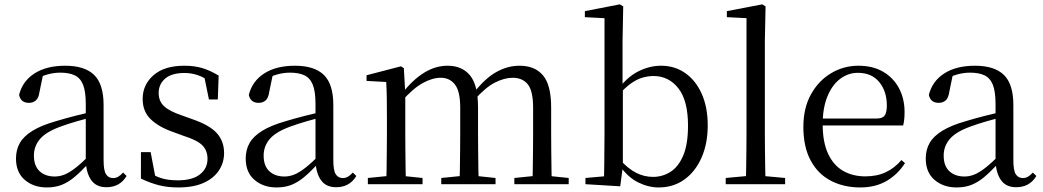

<svg xmlns="http://www.w3.org/2000/svg" viewBox="-20 -825 4672 860"><path d="M189.7 14.6Q130.5 14.6 91.1 -19.1Q51.6 -52.8 51.6 -115.1Q51.6 -153.9 68.8 -184.3Q85.9 -214.6 125.4 -239Q164.9 -263.5 230.9 -282.3Q272.8 -294.9 318.8 -306.7Q364.8 -318.5 404.8 -327.7V-303.3Q364.8 -293.3 323.7 -281.5Q282.6 -269.7 248.6 -257Q185.3 -233.6 158.6 -201.7Q131.9 -169.7 131.9 -128.2Q131.9 -81.6 157.5 -58Q183.2 -34.4 225.1 -34.4Q247.6 -34.4 269.6 -43.3Q291.6 -52.2 319.7 -74.2Q347.7 -96.3 385.8 -134.4L394.5 -87.1H370.9Q339.7 -53.7 312.5 -31.1Q285.2 -8.4 256.1 3.1Q227 14.6 189.7 14.6ZM456.8 13.6Q412.1 13.6 389.8 -16.6Q367.5 -46.7 364.2 -99.7V-103.3V-359Q364.2 -415 352.1 -445.3Q339.9 -475.6 314.7 -487.6Q289.6 -499.6 250 -499.6Q221.3 -499.6 192.1 -491.4Q162.9 -483.2 129.7 -464.7L173.2 -491.9L156.8 -412.7Q153.2 -386 140.7 -375.2Q128.1 -364.3 109.4 -364.3Q73.2 -364.3 65.5 -399.7Q80.4 -461 134.1 -495.8Q187.8 -530.6 272.2 -530.6Q359.5 -530.6 401.8 -489.2Q444 -447.8 444 -354.6V-107.7Q444 -60.8 455.1 -44.2Q466.1 -27.5 486.4 -27.5Q499 -27.5 509 -33.2Q519 -38.8 531.4 -52.1L547.1 -36.7Q531.2 -10.7 508.6 1.4Q486 13.6 456.8 13.6Z M778.4 14.6Q729.9 14.6 691 4.5Q652.1 -5.6 611.2 -25.1L611.3 -143.7H654.8L678.5 -18.1L641.9 -20.3V-56.3Q670.4 -37.5 701.2 -27.4Q731.9 -17.3 775.7 -17.3Q842.2 -17.3 875.8 -44.1Q909.5 -70.9 909.5 -113.5Q909.5 -150.2 886.8 -173.6Q864.2 -197 802.6 -216.4L750.9 -235.4Q690.2 -257 654.6 -291.4Q619 -325.9 619 -382Q619 -445.2 667.4 -487.9Q715.8 -530.6 806.1 -530.6Q851.4 -530.6 886.5 -519.9Q921.7 -509.2 959.4 -486.4L955.6 -379.4H915.9L892.1 -495.5L923.5 -490.1V-457.8Q892.7 -479.4 864.9 -488.7Q837.2 -498.1 806.1 -498.1Q749.1 -498.1 719.9 -473.1Q690.7 -448 690.7 -408.5Q690.7 -372 714.7 -349.5Q738.6 -327 793.5 -308.4L843.8 -290.4Q919.6 -264 951.7 -228.1Q983.7 -192.1 983.7 -139.6Q983.7 -96.6 960.5 -61.4Q937.3 -26.2 891.9 -5.8Q846.5 14.6 778.4 14.6Z M1218.7 14.6Q1159.5 14.6 1120.1 -19.1Q1080.6 -52.8 1080.6 -115.1Q1080.6 -153.9 1097.8 -184.3Q1114.9 -214.6 1154.4 -239Q1193.9 -263.5 1259.9 -282.3Q1301.8 -294.9 1347.8 -306.7Q1393.8 -318.5 1433.8 -327.7V-303.3Q1393.8 -293.3 1352.7 -281.5Q1311.6 -269.7 1277.6 -257Q1214.3 -233.6 1187.6 -201.7Q1160.9 -169.7 1160.9 -128.2Q1160.9 -81.6 1186.5 -58Q1212.2 -34.4 1254.1 -34.4Q1276.6 -34.4 1298.6 -43.3Q1320.6 -52.2 1348.7 -74.2Q1376.7 -96.3 1414.8 -134.4L1423.5 -87.1H1399.9Q1368.7 -53.7 1341.5 -31.1Q1314.2 -8.4 1285.1 3.1Q1256 14.6 1218.7 14.6ZM1485.8 13.6Q1441.1 13.6 1418.8 -16.6Q1396.5 -46.7 1393.2 -99.7V-103.3V-359Q1393.2 -415 1381.1 -445.3Q1368.9 -475.6 1343.7 -487.6Q1318.6 -499.6 1279 -499.6Q1250.3 -499.6 1221.1 -491.4Q1191.9 -483.2 1158.7 -464.7L1202.2 -491.9L1185.8 -412.7Q1182.2 -386 1169.7 -375.2Q1157.1 -364.3 1138.4 -364.3Q1102.2 -364.3 1094.5 -399.7Q1109.4 -461 1163.1 -495.8Q1216.8 -530.6 1301.2 -530.6Q1388.5 -530.6 1430.8 -489.2Q1473 -447.8 1473 -354.6V-107.7Q1473 -60.8 1484.1 -44.2Q1495.1 -27.5 1515.4 -27.5Q1528 -27.5 1538 -33.2Q1548 -38.8 1560.4 -52.1L1576.1 -36.7Q1560.2 -10.7 1537.6 1.4Q1515 13.6 1485.8 13.6Z M1627.7 0V-27.8L1736.4 -38.6H1768.8L1872.7 -27.8V0ZM1709.9 0Q1711.1 -24.4 1711.6 -65.3Q1712.1 -106.3 1712.6 -150.7Q1713.1 -195.1 1713.1 -228.5V-290.4Q1713.1 -341 1712.6 -380.9Q1712.1 -420.7 1709.9 -457.7L1621.8 -462.6V-487.9L1775.9 -528L1788.9 -519.8L1795.3 -406.1V-403.1V-228.5Q1795.3 -195.1 1795.8 -150.7Q1796.3 -106.3 1796.8 -65.3Q1797.3 -24.4 1798.3 0ZM1956.5 0V-27.8L2063.6 -38.6H2097L2199.6 -27.8V0ZM2038.2 0Q2039.4 -24.4 2039.9 -64.8Q2040.4 -105.3 2040.9 -149.7Q2041.4 -194.1 2041.4 -228.5V-342.2Q2041.4 -416 2017.8 -446.4Q1994.2 -476.7 1954.3 -476.7Q1916.5 -476.7 1873.1 -452.8Q1829.8 -428.8 1778.4 -370.6L1769.1 -406H1780.2Q1828.5 -467.6 1879.4 -499.1Q1930.2 -530.6 1984.6 -530.6Q2049.7 -530.6 2085.5 -487.1Q2121.2 -443.5 2121.2 -342.4V-228.5Q2121.2 -194.1 2121.7 -149.7Q2122.2 -105.3 2122.8 -64.8Q2123.4 -24.4 2124.4 0ZM2283.8 0V-27.8L2389.7 -38.6H2422.9L2527.3 -27.8V0ZM2364.2 0Q2365.9 -24.4 2366.4 -64.8Q2366.9 -105.3 2367.4 -149.7Q2367.9 -194.1 2367.9 -228.5V-342.2Q2367.9 -418.5 2343.8 -447.6Q2319.7 -476.7 2276.6 -476.7Q2239.6 -476.7 2196.8 -455.1Q2154 -433.4 2103.9 -376.5L2093.4 -412.6H2104.8Q2152.7 -474 2203 -502.3Q2253.2 -530.6 2307.1 -530.6Q2376.1 -530.6 2412.4 -487.2Q2448.7 -443.9 2448.7 -343.5V-228.5Q2448.7 -194.1 2449.2 -149.7Q2449.7 -105.3 2450.2 -64.8Q2450.7 -24.4 2451.7 0Z M2602.3 0V-27.8L2685.7 -35.2Q2686.7 -63.6 2686.7 -98.1Q2686.7 -132.5 2687.2 -166.9Q2687.7 -201.3 2687.7 -228.5V-743.5L2599.7 -748.1V-775.1L2756.1 -805.5L2771.5 -796.5L2768.5 -641V-437.1L2769.9 -427.1V-81.2V-79.9L2758.1 9.5ZM2930.2 14.6Q2884.1 14.6 2837.7 -8.4Q2791.3 -31.5 2753.2 -86.3H2742.2L2755.3 -111.1Q2793.7 -68.9 2829.6 -50.8Q2865.4 -32.7 2905.1 -32.7Q2947.2 -32.7 2982.8 -55Q3018.4 -77.4 3040.1 -127.9Q3061.7 -178.5 3061.7 -262.4Q3061.7 -374.7 3018.4 -429.6Q2975.1 -484.5 2907.3 -484.5Q2883.5 -484.5 2858.2 -477.4Q2832.9 -470.2 2805.7 -450.9Q2778.6 -431.5 2746.2 -395.4L2735.4 -424.4H2748.1Q2789.3 -480.6 2839.6 -505.6Q2889.8 -530.6 2940.7 -530.6Q3002.1 -530.6 3048.9 -498Q3095.8 -465.4 3122.9 -405.4Q3150 -345.3 3150 -263.2Q3150 -181.9 3122.4 -119.1Q3094.8 -56.3 3045.4 -20.8Q2996.1 14.6 2930.2 14.6Z M3230.6 0V-27.8L3347.5 -38.6H3379.1L3496.7 -27.8V0ZM3320.7 0Q3321.7 -31.5 3322.2 -70.8Q3322.7 -110.1 3323.2 -151.5Q3323.7 -192.9 3323.7 -228.5V-743.7L3235.7 -748.1V-775.1L3394.1 -805.5L3409.1 -796.5L3405.9 -641V-228.5Q3405.9 -192.9 3406.4 -151.5Q3406.9 -110.1 3407.5 -70.8Q3408.1 -31.5 3409.1 0Z M3833.3 14.6Q3759.5 14.6 3701.6 -15.4Q3643.7 -45.5 3611.1 -106.2Q3578.4 -167 3578.4 -256.8Q3578.4 -341.1 3612.5 -402.5Q3646.6 -463.8 3702.8 -497.2Q3759 -530.6 3824.9 -530.6Q3890.2 -530.6 3936.4 -503.3Q3982.6 -475.9 4007.1 -429.2Q4031.7 -382.4 4031.7 -323.2Q4031.7 -286.8 4025.4 -262.9H3616.6V-294.2H3907.3Q3933.6 -294.2 3943 -308.2Q3952.3 -322.1 3952.3 -352.3Q3952.3 -416.2 3918.2 -457.5Q3884.2 -498.8 3822.6 -498.8Q3778.8 -498.8 3743 -471.6Q3707.1 -444.5 3686 -392.8Q3664.9 -341.2 3664.9 -268.7Q3664.9 -188 3689.4 -135.9Q3713.9 -83.8 3756.9 -59.4Q3800 -35 3855.5 -35Q3908.5 -35 3947.8 -53.7Q3987.2 -72.3 4017.7 -108.1L4033.6 -94.3Q4001 -43.5 3951 -14.4Q3901 14.6 3833.3 14.6Z M4264.7 14.6Q4205.5 14.6 4166.1 -19.1Q4126.6 -52.8 4126.6 -115.1Q4126.6 -153.9 4143.8 -184.3Q4160.9 -214.6 4200.4 -239Q4239.9 -263.5 4305.9 -282.3Q4347.8 -294.9 4393.8 -306.7Q4439.8 -318.5 4479.8 -327.7V-303.3Q4439.8 -293.3 4398.7 -281.5Q4357.6 -269.7 4323.6 -257Q4260.3 -233.6 4233.6 -201.7Q4206.9 -169.7 4206.9 -128.2Q4206.9 -81.6 4232.5 -58Q4258.2 -34.4 4300.1 -34.4Q4322.6 -34.4 4344.6 -43.3Q4366.6 -52.2 4394.7 -74.2Q4422.7 -96.3 4460.8 -134.4L4469.5 -87.1H4445.9Q4414.7 -53.7 4387.5 -31.1Q4360.2 -8.4 4331.1 3.1Q4302 14.6 4264.7 14.6ZM4531.8 13.6Q4487.1 13.6 4464.8 -16.6Q4442.5 -46.7 4439.2 -99.7V-103.3V-359Q4439.2 -415 4427.1 -445.3Q4414.9 -475.6 4389.7 -487.6Q4364.6 -499.6 4325 -499.6Q4296.3 -499.6 4267.1 -491.4Q4237.9 -483.2 4204.7 -464.7L4248.2 -491.9L4231.8 -412.7Q4228.2 -386 4215.7 -375.2Q4203.1 -364.3 4184.4 -364.3Q4148.2 -364.3 4140.5 -399.7Q4155.4 -461 4209.1 -495.8Q4262.8 -530.6 4347.2 -530.6Q4434.5 -530.6 4476.8 -489.2Q4519 -447.8 4519 -354.6V-107.7Q4519 -60.8 4530.1 -44.2Q4541.1 -27.5 4561.4 -27.5Q4574 -27.5 4584 -33.2Q4594 -38.8 4606.4 -52.1L4622.1 -36.7Q4606.2 -10.7 4583.6 1.4Q4561 13.6 4531.8 13.6Z"/></svg>

Font: Noto Serif SC
Style: Regular
Weight: 200
Designer: Ryoko NISHIZUKA 西塚涼子 (kana & ideographs); Frank Grießhammer (Latin, Greek & Cyrillic); Wenlong ZHANG 张文龙 (bopomofo); San
Foundry: Adobe
Version: Version 2.001;hotconv 1.1.0;makeotfexe 2.6.0